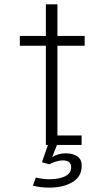

<svg xmlns="http://www.w3.org/2000/svg" viewBox="-20 -665 490 881"><path d="M200 0H190.5V-455H71V-500H190.5V-645H243.5V-500H368.5V-455H243.5V-43.5H354.5V0H241.5L219.5 56Q245.5 38.5 283 38.5Q313.5 38.5 334.2 52.2Q355 66 355 95Q355 145.5 312.5 170.8Q270 196 204.5 196Q168 196 131 187L144.5 149.5Q175 157.5 207 157.5Q250.5 157.5 278.5 144Q306.5 130.5 306.5 103Q306.5 71 268.5 71Q253 71 235 76.8Q217 82.5 206.5 89L172.5 79.5Z"/></svg>

Font: League Mono Condensed UltraLight
Style: Regular
Weight: 200
Width: 1
Designer: Tyler Finck
Foundry: The League of Moveable Type / Tyler Finck
Version: Version 2.210